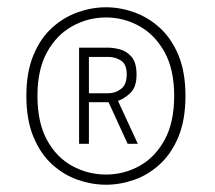

<svg xmlns="http://www.w3.org/2000/svg" viewBox="-20 -721 590 528"><path d="M271.5 -213Q232.5 -213 193.8 -226.5Q155 -240 123 -269.2Q91 -298.5 71.8 -345Q52.5 -391.5 52.5 -457.5Q52.5 -522.5 71.8 -569Q91 -615.5 123 -644.5Q155 -673.5 193.8 -687.2Q232.5 -701 271.5 -701Q310.5 -701 349 -687.2Q387.5 -673.5 419.5 -644.5Q451.5 -615.5 470.8 -569Q490 -522.5 490 -457.5Q490 -391.5 470.8 -345Q451.5 -298.5 419.5 -269.2Q387.5 -240 349 -226.5Q310.5 -213 271.5 -213ZM271.5 -241Q320.5 -241 363.2 -264.5Q406 -288 432.5 -336Q459 -384 459 -457.5Q459 -530 432.5 -577.8Q406 -625.5 363.2 -649.2Q320.5 -673 271.5 -673Q222.5 -673 179.2 -649.2Q136 -625.5 109.5 -577.8Q83 -530 83 -457.5Q83 -384 109.2 -336Q135.5 -288 178.8 -264.5Q222 -241 271.5 -241ZM197.5 -325.5V-590H277Q291.5 -590 309.8 -585.2Q328 -580.5 341.8 -564.8Q355.5 -549 355.5 -515.5Q355.5 -481 338.2 -465Q321 -449 304.5 -443.5L359 -325.5H331L278.5 -440H224.5V-325.5ZM224.5 -464.5H277.5Q297.5 -464.5 313 -476.5Q328.5 -488.5 328.5 -516.5Q328.5 -544 313 -554.2Q297.5 -564.5 277.5 -564.5H224.5Z"/></svg>

Font: Trispace SemiCondensed Thin
Style: Regular
Weight: 100
Width: 4
Designer: Tyler Finck
Foundry: Etcetera Type Company
Version: Version 1.210; ttfautohint (v1.8.3)